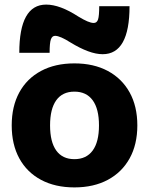

<svg xmlns="http://www.w3.org/2000/svg" viewBox="-20 -806 649 836"><path d="M304 10Q220 10 158.5 -23Q97 -56 64 -116.5Q31 -177 31 -260Q31 -343 64 -403.5Q97 -464 158.5 -497Q220 -530 304 -530Q388 -530 449.5 -497Q511 -464 544.5 -403.5Q578 -343 578 -260Q578 -177 544.5 -116.5Q511 -56 449.5 -23Q388 10 304 10ZM304 -113Q356 -113 383.5 -150.5Q411 -188 411 -260Q411 -332 383.5 -369.5Q356 -407 304 -407Q252 -407 225 -369.5Q198 -332 198 -260Q198 -188 225 -150.5Q252 -113 304 -113ZM427 -570Q398 -570 363 -583Q328 -596 287 -621Q265 -635 248 -642.5Q231 -650 220 -650Q207 -650 201.5 -634.5Q196 -619 196 -576H64Q64 -786 181 -786Q211 -786 246 -773Q281 -760 321 -734Q344 -720 360.5 -713Q377 -706 388 -706Q402 -706 407 -721.5Q412 -737 412 -779H544Q544 -570 427 -570Z"/></svg>

Font: M PLUS 2 ExtraBold
Style: Regular
Weight: 800
Version: Version 1.001